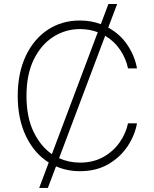

<svg xmlns="http://www.w3.org/2000/svg" viewBox="-20 -839 764 952"><path d="M174.3 92.8 221.7 -33.2Q150.4 -77.6 109.1 -163.1Q67.9 -248.5 67.9 -363.3Q67.9 -476.1 107.2 -560.3Q146.5 -644.5 216.1 -690.9Q285.6 -737.3 376.5 -737.3Q404.8 -737.3 430.7 -732.7Q456.5 -728 480 -719.2L517.6 -819.3H561L516.6 -702.1Q576.7 -669.4 612.8 -614.5Q648.9 -559.6 659.2 -500H614.7Q605 -547.9 576.2 -591.1Q547.4 -634.3 501.5 -661.6L272.9 -54.7Q321.3 -32.7 376.5 -32.7Q442.4 -32.7 492.2 -60.5Q542 -88.4 573.2 -133.1Q604.5 -177.7 614.7 -227.5H659.2Q648.9 -168.5 612.8 -114Q576.7 -59.6 517.1 -24.9Q457.5 9.8 376.5 9.8Q312.5 9.8 257.8 -14.2L217.3 92.8ZM237.3 -74.7 464.8 -679.2Q423.3 -694.8 376.5 -694.8Q304.7 -694.8 244.4 -656.5Q184.1 -618.2 147.7 -544.2Q111.3 -470.2 111.3 -363.3Q111.3 -258.8 146.2 -186Q181.2 -113.3 237.3 -74.7Z"/></svg>

Font: Inter Extra Light
Style: Regular
Weight: 200
Designer: Rasmus Andersson
Foundry: rsms
Version: Version 4.000;git-3c8e0fc